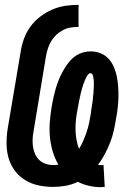

<svg xmlns="http://www.w3.org/2000/svg" viewBox="-20 -763 540 792"><path d="M396 9Q371 9 347 3.5Q323 -2 301 -13Q276 -1 250 3.5Q224 8 198 8Q168 8 138 1.5Q108 -5 83 -20.5Q58 -36 40.5 -60Q23 -84 15 -112.5Q7 -141 7 -172Q7 -203 12 -234L65 -548Q69 -575 78.5 -602Q88 -629 105 -652.5Q122 -676 145.5 -694Q169 -712 195.5 -723.5Q222 -735 249.5 -739Q277 -743 304 -743V-652Q288 -652 272 -649.5Q256 -647 241 -639.5Q226 -632 213.5 -620.5Q201 -609 192 -594.5Q183 -580 178 -564.5Q173 -549 170 -533L118 -219Q115 -203 114.5 -187Q114 -171 116.5 -155.5Q119 -140 125.5 -126Q132 -112 143 -102Q154 -92 169 -87Q184 -82 200 -82Q205 -82 210.5 -82.5Q216 -83 221 -84Q206 -109 197.5 -138Q189 -167 186 -197.5Q183 -228 185.5 -259.5Q188 -291 193 -322Q196 -340 200 -358.5Q204 -377 209 -394.5Q214 -412 221 -430Q228 -448 237 -465Q246 -482 257.5 -498Q269 -514 284 -526.5Q299 -539 317.5 -545Q336 -551 354 -551Q376 -551 395.5 -543Q415 -535 428.5 -520Q442 -505 450 -486Q458 -467 462 -446.5Q466 -426 467.5 -404.5Q469 -383 468.5 -361.5Q468 -340 465.5 -318Q463 -296 459 -275Q455 -250 449.5 -225Q444 -200 434.5 -175.5Q425 -151 412.5 -127.5Q400 -104 384 -83Q388 -83 391.5 -82.5Q395 -82 399 -82Q401 -82 403 -82Q405 -82 407 -82L412 8Q408 8 404 8.5Q400 9 396 9ZM306 -149Q316 -165 323.5 -182.5Q331 -200 337 -217.5Q343 -235 347 -253Q351 -271 354 -290Q355 -297 356 -304.5Q357 -312 358 -319.5Q359 -327 360.5 -334.5Q362 -342 362.5 -349.5Q363 -357 364 -364.5Q365 -372 365.5 -379.5Q366 -387 366.5 -394.5Q367 -402 367 -409.5Q367 -417 367 -424.5Q367 -432 366 -439Q365 -446 362.5 -453.5Q360 -461 352 -461Q348 -461 345 -457.5Q342 -454 339 -450Q330 -434 324 -416Q318 -398 313.5 -379.5Q309 -361 305.5 -343Q302 -325 299 -307Q295 -287 293 -266.5Q291 -246 291.5 -226Q292 -206 295.5 -186.5Q299 -167 306 -149Z"/></svg>

Font: Iosevka Curly XBdObl
Style: Regular
Weight: 800
Italic angle: -9°
Monospace: yes
Designer: Belleve Invis
Foundry: Belleve Invis
Version: Version 11.1.0; ttfautohint (v1.8.3)